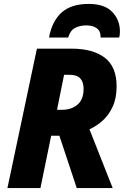

<svg xmlns="http://www.w3.org/2000/svg" viewBox="-20 -963 645 983"><path d="M18 0 169 -714H345Q456 -714 516.5 -667.5Q577 -621 577 -521Q577 -460 556.5 -416Q536 -372 504 -344Q472 -316 438 -301L557 0H373L284 -268H242L187 0ZM272 -401H300Q345 -401 376.5 -427Q408 -453 408 -509Q408 -542 391.5 -561Q375 -580 336 -580H308ZM231 -771Q246 -854 295 -898.5Q344 -943 435 -943Q515 -943 554.5 -902Q594 -861 594 -802Q594 -791 593 -784Q592 -777 590 -771H495Q496 -803 476 -818Q456 -833 422 -833Q390 -833 365 -820.5Q340 -808 329 -771Z"/></svg>

Font: Noto Sans Disp ExtBd
Style: Italic
Weight: 800
Italic angle: -12°
Designer: Monotype Design Team
Foundry: Monotype Imaging Inc.
Version: Version 2.000;GOOG;noto-source:20170915:90ef993387c0